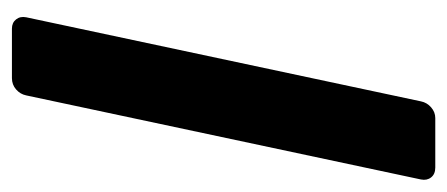

<svg xmlns="http://www.w3.org/2000/svg" viewBox="-234 -516 750 322"><g transform="rotate(90 141.0 -355.0)"><path d="M28 0Q18 0 12.5 -7Q7 -14 9 -24L150 -686Q152 -696 160 -703Q168 -710 178 -710H261Q272 -710 277.5 -703Q283 -696 281 -686L140 -24Q138 -14 130 -7Q122 0 111 0Z"/></g></svg>

Font: Rubik Medium
Style: Italic
Weight: 500
Italic angle: -12°
Designer: Hubert and Fischer
Foundry: Hubert and Fischer
Version: Version 2.300;gftools[0.9.30]